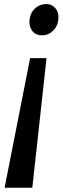

<svg xmlns="http://www.w3.org/2000/svg" viewBox="-20 -768 302 918"><path d="M134.5 129.5H2L124 -490H202.5ZM259.5 -681Q258 -645.5 234.8 -622.2Q211.5 -599 181 -599Q151.5 -599 135.5 -618.8Q119.5 -638.5 121 -667Q122.5 -703.5 145.8 -726Q169 -748.5 202.5 -748.5Q227 -748.5 244 -729.8Q261 -711 259.5 -681Z"/></svg>

Font: Merriweather 20pt SemiBold
Style: Italic
Weight: 600
Italic angle: -7.8°
Version: Version 2.101